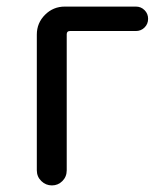

<svg xmlns="http://www.w3.org/2000/svg" viewBox="-20 -563 499 583"><path d="M91.8 -45.9V-458Q91.8 -493.2 116.7 -518.1Q141.6 -543 176.8 -543H392.6Q408.2 -543 418.9 -532.2Q429.7 -521.5 429.7 -505.9Q429.7 -490.2 418.9 -479.5Q408.2 -468.8 392.6 -468.8H192.4Q182.6 -468.8 182.6 -459V-45.9Q182.6 -26.4 169.4 -13.2Q156.2 0 137.7 0Q119.1 0 105.5 -13.2Q91.8 -26.4 91.8 -45.9Z"/></svg>

Font: Gen Jyuu GothicX Regular
Style: Regular
Weight: 400
Designer: [Source Han Sans]
Ryoko NISHIZUKA  (kana & ideographs); Paul D. Hunt (Latin, Greek & Cyrillic); Wenlong ZHANG  (bopomofo
Version: Version 1.002.20150607